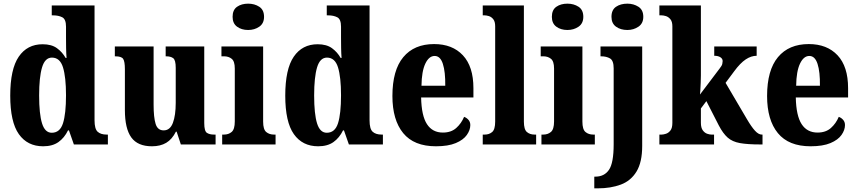

<svg xmlns="http://www.w3.org/2000/svg" viewBox="-20 -790 4693 1050"><path d="M216 10Q130 10 83 -56.5Q36 -123 36 -267Q36 -412 82.5 -480Q129 -548 213 -548Q262 -548 291.5 -526.5Q321 -505 339 -473H344Q342 -497 341.5 -527.5Q341 -558 341 -586V-644Q341 -685 320.5 -695.5Q300 -706 271 -706H263V-760H497V-132Q497 -85 514 -69.5Q531 -54 563 -54H570V0H384L357 -77H352Q332 -36 299.5 -13Q267 10 216 10ZM263 -64Q308 -64 324.5 -116Q341 -168 341 -269Q341 -368 324.5 -421.5Q308 -475 264 -475Q226 -475 210 -421.5Q194 -368 194 -268Q194 -166 210 -115Q226 -64 263 -64Z M811 10Q733 10 698 -38.5Q663 -87 663 -188V-411Q663 -454 653.5 -468Q644 -482 611 -482H608V-536H820V-218Q820 -148 831 -112.5Q842 -77 875 -77Q910 -77 925.5 -118Q941 -159 941 -228V-419Q941 -462 927 -472Q913 -482 889 -482H886V-536H1097V-117Q1097 -73 1111.5 -63.5Q1126 -54 1150 -54H1159V0H969L946 -70H942Q921 -28 889 -9Q857 10 811 10Z M1337 -626Q1301 -626 1276.5 -644Q1252 -662 1252 -698Q1252 -736 1276.5 -753Q1301 -770 1337 -770Q1372 -770 1398 -753Q1424 -736 1424 -698Q1424 -662 1398 -644Q1372 -626 1337 -626ZM1195 0V-54H1205Q1230 -54 1247 -68.5Q1264 -83 1264 -126V-415Q1264 -455 1247 -468.5Q1230 -482 1206 -482H1191V-536H1419V-125Q1419 -82 1436 -68Q1453 -54 1478 -54H1487V0Z M1720 10Q1634 10 1587 -56.5Q1540 -123 1540 -267Q1540 -412 1586.5 -480Q1633 -548 1717 -548Q1766 -548 1795.5 -526.5Q1825 -505 1843 -473H1848Q1846 -497 1845.5 -527.5Q1845 -558 1845 -586V-644Q1845 -685 1824.5 -695.5Q1804 -706 1775 -706H1767V-760H2001V-132Q2001 -85 2018 -69.5Q2035 -54 2067 -54H2074V0H1888L1861 -77H1856Q1836 -36 1803.5 -13Q1771 10 1720 10ZM1767 -64Q1812 -64 1828.5 -116Q1845 -168 1845 -269Q1845 -368 1828.5 -421.5Q1812 -475 1768 -475Q1730 -475 1714 -421.5Q1698 -368 1698 -268Q1698 -166 1714 -115Q1730 -64 1767 -64Z M2364 10Q2244 10 2185 -62Q2126 -134 2126 -265Q2126 -406 2185.5 -477.5Q2245 -549 2354 -549Q2454 -549 2511.5 -487.5Q2569 -426 2569 -308V-257H2283Q2285 -157 2315 -111Q2345 -65 2402 -65Q2447 -65 2475 -90Q2503 -115 2518 -151Q2532 -146 2542 -134.5Q2552 -123 2552 -106Q2552 -79 2533 -52Q2514 -25 2472.5 -7.5Q2431 10 2364 10ZM2415 -321Q2416 -397 2402 -440.5Q2388 -484 2357 -484Q2326 -484 2306 -442Q2286 -400 2285 -321Z M2620 0V-54H2631Q2655 -54 2671.5 -68Q2688 -82 2688 -125V-646Q2688 -672 2677.5 -685Q2667 -698 2653.5 -702Q2640 -706 2631 -706H2620V-760H2845V-125Q2845 -82 2861.5 -68Q2878 -54 2903 -54H2912V0Z M3083 -626Q3047 -626 3022.5 -644Q2998 -662 2998 -698Q2998 -736 3022.5 -753Q3047 -770 3083 -770Q3118 -770 3144 -753Q3170 -736 3170 -698Q3170 -662 3144 -644Q3118 -626 3083 -626ZM2941 0V-54H2951Q2976 -54 2993 -68.5Q3010 -83 3010 -126V-415Q3010 -455 2993 -468.5Q2976 -482 2952 -482H2937V-536H3165V-125Q3165 -82 3182 -68Q3199 -54 3224 -54H3233V0Z M3411 -626Q3374 -626 3349 -644Q3324 -662 3324 -698Q3324 -736 3349 -753Q3374 -770 3411 -770Q3445 -770 3471.5 -753Q3498 -736 3498 -698Q3498 -662 3471.5 -644Q3445 -626 3411 -626ZM3230 240V176H3236Q3285 176 3310.5 138.5Q3336 101 3336 -1V-416Q3336 -459 3316 -470.5Q3296 -482 3268 -482H3264V-536H3492V8Q3492 97 3461 148Q3430 199 3375 219.5Q3320 240 3249 240Z M3586 0V-54H3599Q3608 -54 3622 -58.5Q3636 -63 3646.5 -76.5Q3657 -90 3657 -118V-646Q3657 -672 3646 -685Q3635 -698 3621.5 -702Q3608 -706 3599 -706H3586V-760H3813V-377Q3813 -360 3812 -337.5Q3811 -315 3810 -296.5Q3809 -278 3808 -273L3916 -416Q3928 -431 3930 -440.5Q3932 -450 3932 -456Q3932 -469 3919.5 -477Q3907 -485 3886 -485V-536H4118V-485Q4088 -485 4058 -465Q4028 -445 3995 -400L3948 -337L4065 -138Q4089 -97 4108.5 -75.5Q4128 -54 4146 -54H4150V0H4138Q4068 0 4026.5 -7.5Q3985 -15 3959.5 -37.5Q3934 -60 3911 -104L3843 -237L3813 -197V-119Q3813 -91 3823.5 -77Q3834 -63 3847.5 -58.5Q3861 -54 3870 -54H3885V0Z M4413 10Q4293 10 4234 -62Q4175 -134 4175 -265Q4175 -406 4234.5 -477.5Q4294 -549 4403 -549Q4503 -549 4560.5 -487.5Q4618 -426 4618 -308V-257H4332Q4334 -157 4364 -111Q4394 -65 4451 -65Q4496 -65 4524 -90Q4552 -115 4567 -151Q4581 -146 4591 -134.5Q4601 -123 4601 -106Q4601 -79 4582 -52Q4563 -25 4521.5 -7.5Q4480 10 4413 10ZM4464 -321Q4465 -397 4451 -440.5Q4437 -484 4406 -484Q4375 -484 4355 -442Q4335 -400 4334 -321Z"/></svg>

Font: Noto Serif Thai Condensed ExtraBold
Style: Regular
Weight: 800
Width: 3
Designer: Monotype Design Team
Foundry: Monotype Imaging Inc.
Version: Version 2.002; ttfautohint (v1.8.4.7-5d5b)